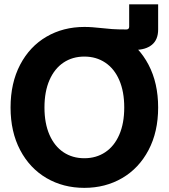

<svg xmlns="http://www.w3.org/2000/svg" viewBox="-20 -865 787 896"><path d="M29.3 -363.3Q29.3 -477.5 73.9 -562.8Q118.5 -648 196.8 -693.7Q275.2 -739.3 373.6 -739.3Q471.8 -739.3 550.1 -693.7Q628.5 -648 673.2 -562.8Q718 -477.5 718 -363.3Q718 -249.5 673.1 -164.5Q628.3 -79.5 550 -33.9Q471.8 11.7 373.6 11.7Q275.2 11.7 196.9 -34Q118.7 -79.8 74 -164.8Q29.3 -249.8 29.3 -363.3ZM559.8 -363.3Q559.8 -437.8 536.5 -491.3Q513.3 -544.8 471 -572.9Q428.8 -601 373.6 -601Q318.3 -601 276.3 -572.9Q234.3 -544.8 210.9 -491.3Q187.5 -437.8 187.5 -363.3Q187.5 -289.3 210.9 -235.9Q234.3 -182.5 276.3 -154.5Q318.3 -126.6 373.6 -126.6Q428.8 -126.6 471 -154.6Q513.3 -182.7 536.5 -236Q559.8 -289.3 559.8 -363.3ZM373.6 -739.3Q392.8 -739.3 411.1 -737.9Q429.5 -736.5 446.9 -734.6Q476.2 -731.2 503.1 -729.3Q530.1 -727.5 569.9 -727.5Q576.2 -727.5 579.5 -730.9Q582.8 -734.2 582.8 -740.4V-844.7H718V-727.5Q718 -679.6 688.8 -655.9Q659.7 -632.2 609.2 -632.2Q588.6 -632.2 565.1 -633.5Q541.7 -634.9 519.2 -636.7Q484.1 -639.2 451 -640.8Q418 -642.4 373.6 -642.4Z"/></svg>

Font: Intratopia Thin
Style: Regular
Weight: 100
Designer: Rasmus Andersson
Foundry: rsms
Version: Version 3.000;Glyphs 3.2.3 (3260)